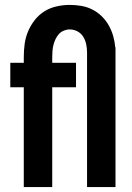

<svg xmlns="http://www.w3.org/2000/svg" viewBox="-20 -763 540 783"><path d="M77 0H193V-407H290V-507H193V-530Q193 -543 194 -555.5Q195 -568 198 -580Q201 -592 206.5 -603.5Q212 -615 220 -624Q228 -633 240 -638Q252 -643 264 -643Q281 -643 296 -635Q311 -627 319.5 -613Q328 -599 331.5 -582.5Q335 -566 335 -549V0H451V-549Q451 -549 451 -549Q451 -549 451 -549Q451 -550 451 -550Q451 -550 451 -550V-570H450Q448 -594 441.5 -616.5Q435 -639 423.5 -659.5Q412 -680 394.5 -697Q377 -714 356 -724.5Q335 -735 311.5 -739Q288 -743 264 -743Q238 -743 211 -737Q184 -731 161.5 -717Q139 -703 122 -681.5Q105 -660 94.5 -635Q84 -610 80.5 -583.5Q77 -557 77 -530V-507H22V-407H77Z"/></svg>

Font: Iosevka SS09
Style: Bold
Weight: 700
Monospace: yes
Designer: Belleve Invis
Foundry: Belleve Invis
Version: Version 5.2.1; ttfautohint (v1.8.3)